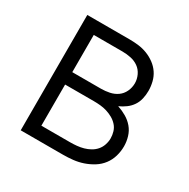

<svg xmlns="http://www.w3.org/2000/svg" viewBox="-126 -647 753 764"><g transform="rotate(30 250.0 -265.0)"><path d="M64 0H258Q281 0 304 -2.5Q327 -5 349 -12.5Q371 -20 391 -32.5Q411 -45 425 -63.5Q439 -82 445.5 -104.5Q452 -127 452 -150Q452 -172 445.5 -193.5Q439 -215 425 -231.5Q411 -248 392 -259Q373 -270 352 -277Q368 -284 383 -295Q398 -306 408 -321Q418 -336 422 -354Q426 -372 426 -390Q426 -410 421 -430.5Q416 -451 404.5 -468Q393 -485 376 -497.5Q359 -510 339.5 -517.5Q320 -525 299.5 -527.5Q279 -530 258 -530H64ZM258 -303H126V-474H258Q277 -474 296.5 -470Q316 -466 331.5 -455Q347 -444 355.5 -426Q364 -408 364 -389Q364 -389 364 -389Q364 -389 364 -389Q364 -369 355.5 -351Q347 -333 331.5 -322Q316 -311 296.5 -307Q277 -303 258 -303ZM126 -57V-246H258Q273 -246 288.5 -244.5Q304 -243 318.5 -238.5Q333 -234 346.5 -226.5Q360 -219 370.5 -207.5Q381 -196 385.5 -181Q390 -166 390 -151Q390 -136 385 -121Q380 -106 370 -94.5Q360 -83 346.5 -75.5Q333 -68 318.5 -64Q304 -60 288.5 -58.5Q273 -57 258 -57Z"/></g></svg>

Font: Iosevka SS09 Light
Style: Regular
Weight: 300
Monospace: yes
Designer: Belleve Invis
Foundry: Belleve Invis
Version: Version 5.2.1; ttfautohint (v1.8.3)